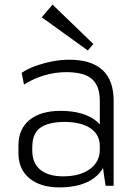

<svg xmlns="http://www.w3.org/2000/svg" viewBox="-20 -806 593 833"><path d="M413 -173V-369Q413 -434 378.5 -463.5Q344 -493 268 -493Q219 -493 172 -479Q125 -465 84 -439L74 -490Q99 -507 133.5 -519.5Q168 -532 206 -539.5Q244 -547 279 -547Q376 -547 424.5 -502.5Q473 -458 473 -369V0H438ZM238 7Q155 7 107.5 -32.5Q60 -72 60 -142V-175Q60 -246 108 -285.5Q156 -325 243 -325Q335 -325 389 -287.5Q443 -250 443 -180V-145Q443 -74 388 -33.5Q333 7 238 7ZM254 -41Q327 -41 370 -72.5Q413 -104 413 -156V-172Q413 -222 372.5 -249.5Q332 -277 259 -277Q192 -277 156 -252.5Q120 -228 120 -167V-153Q120 -98 155 -69.5Q190 -41 254 -41ZM385 -615 361 -587 161 -731 208 -786Z"/></svg>

Font: Pathway Extreme 8pt Thin
Style: Regular
Weight: 100
Version: Version 1.001;gftools[0.9.26]